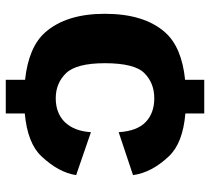

<svg xmlns="http://www.w3.org/2000/svg" viewBox="-52 -678 745 682"><g transform="rotate(90 321.0 -337.5)"><path d="M264 15H383.5V-52.5C454 -59 504.5 -78.5 535.5 -111.5C574 -152.5 596.5 -193.5 602.5 -235L450 -287.5C447.5 -247.5 435.5 -217 414.5 -195C393.5 -173.5 365 -162.5 329.5 -162.5C294 -162.5 264.5 -174.5 240.5 -199C217 -223.5 205 -269.5 205 -337C205 -407.5 217 -454.5 240.5 -477.5C264 -501 294 -512.5 329.5 -512.5C365 -512.5 393.5 -502 414.5 -481.5C435.5 -461 447.5 -429 450 -386L602.5 -437C596.5 -481.5 574 -524 535.5 -564.5C504.5 -597.5 454 -617 383.5 -623V-690H264V-622C186.5 -614 130.5 -590.5 95.5 -551C51.5 -501.5 29.5 -430 29.5 -337C29.5 -245.5 51.5 -175 95.5 -125C130.5 -85.5 186.5 -62 264 -53.5Z"/></g></svg>

Font: Anybody
Style: Bold
Weight: 700
Designer: Tyler Finck
Foundry: Etcetera Type Company
Version: Version 1.110